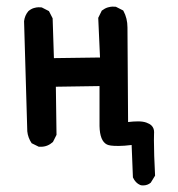

<svg xmlns="http://www.w3.org/2000/svg" viewBox="-20 -441 540 584"><path d="M380.4 0Q356.9 2.9 340.8 2.9Q324.7 2.9 316.9 1.7Q309.1 0.5 305.2 -1.5Q283.7 -12.2 282.7 -57.6V-179.2L149.9 -177.2L151.9 -30.8L141.1 -9.3Q125 5.4 104.5 5.4Q102.1 5.4 98.1 5.4L76.2 -5.4Q64.9 -22.5 63 -41.5Q63 -42 53.2 -376.5Q55.2 -394 66.4 -407.2Q74.7 -414.1 83 -416.5Q91.3 -418.9 96.9 -418.9Q102.5 -418.9 106.9 -418.5L128.9 -407.2L140.1 -385.3L144 -264.2L284.2 -266.1L278.8 -386.7L289.6 -408.7Q299.3 -416 308.1 -418.5Q316.9 -420.9 322.5 -420.9Q328.1 -420.9 332.5 -420.4L354.5 -409.2L355.5 -407.7Q367.7 -385.3 367.7 -357.4L369.6 -69.8Q385.3 -71.8 400.1 -71.8Q415 -71.8 425.3 -68.1Q435.5 -64.5 440.9 -59.1Q448.7 -51.3 448.7 -39.1Q448.7 -38.1 448.5 -33Q448.2 -27.8 448.2 -14.2Q448.2 26.9 451.7 93.3L438.5 114.7Q428.7 123 415 123Q409.2 123 406.2 121.6Q399.4 118.7 393.8 113Q388.2 107.4 384.3 98.6Z"/></svg>

Font: Bakudai
Style: Medium
Weight: 500
Version: Version 1.48